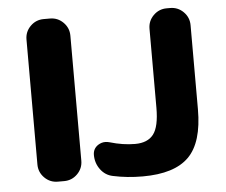

<svg xmlns="http://www.w3.org/2000/svg" viewBox="-52 -815 1015 864"><g transform="rotate(-5 455.0 -383.0)"><path d="M175.8 -20.5Q140.6 -20.5 115.7 -45.4Q90.8 -70.3 90.8 -105.5V-669.9Q90.8 -705.1 115.7 -730Q140.6 -754.9 175.8 -754.9H204.1Q239.3 -754.9 264.2 -730Q289.1 -705.1 289.1 -669.9V-105.5Q289.1 -70.3 264.2 -45.4Q239.3 -20.5 204.1 -20.5ZM424.8 -24.4Q390.6 -31.2 369.1 -60.1Q347.7 -88.9 347.7 -126Q347.7 -154.3 371.1 -169.9Q386.7 -179.7 403.3 -179.7Q413.1 -179.7 422.9 -176.8Q482.4 -159.2 537.1 -159.2Q593.8 -159.2 620.1 -193.4Q646.5 -227.5 646.5 -313.5V-669.9Q646.5 -705.1 671.4 -730Q696.3 -754.9 731.4 -754.9H747.1Q782.2 -754.9 807.1 -730Q832 -705.1 832 -669.9V-290Q832 -140.6 767.1 -75.7Q702.1 -10.7 558.6 -10.7Q488.3 -10.7 424.8 -24.4Z"/></g></svg>

Font: Gen Jyuu GothicX Heavy
Style: Bold
Weight: 900
Designer: [Source Han Sans]
Ryoko NISHIZUKA  (kana & ideographs); Paul D. Hunt (Latin, Greek & Cyrillic); Wenlong ZHANG  (bopomofo
Version: Version 1.002.20150607